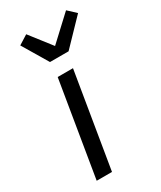

<svg xmlns="http://www.w3.org/2000/svg" viewBox="-196 -844 766 913"><g transform="rotate(-30 187.0 -387.5)"><path d="M52 0 138 -520H222L136 0ZM142 -600 59 -739 110 -771 201 -654 331 -775 374 -735 244 -600Z"/></g></svg>

Font: Iosevka Aile
Style: Italic
Weight: 400
Italic angle: -9°
Designer: Belleve Invis
Foundry: Belleve Invis
Version: Version 28.0.1; ttfautohint (v1.8.4)